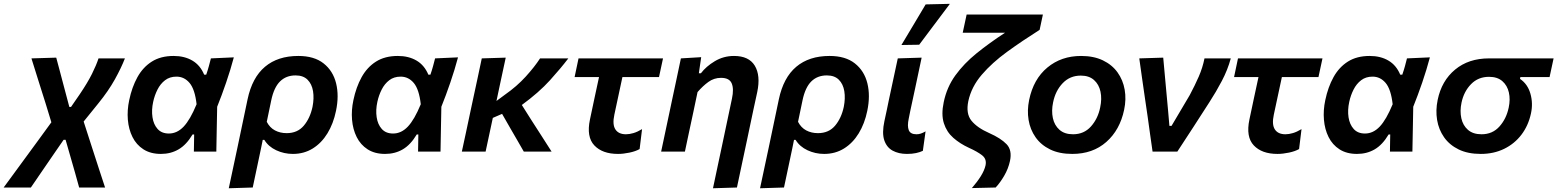

<svg xmlns="http://www.w3.org/2000/svg" viewBox="-98 -810 8322 1026"><path d="M-78.5 192Q-46.5 148 0.8 83.8Q48 19.5 104 -57L176.5 -156.5L145.5 -258Q126.5 -317.5 107.5 -378.2Q88.5 -439 70 -498L202.5 -502Q210.5 -472.5 220.8 -433.5Q231 -394.5 241 -357.2Q251 -320 257.5 -295L272.5 -238.5H281.5L329 -307.5Q370.5 -369 393.5 -415.2Q416.5 -461.5 428.5 -498H569.5Q550.5 -448.5 516 -386.2Q481.5 -324 427 -257L349 -160.5L394.5 -19.5Q418 53 433.2 99.8Q448.5 146.5 463.5 192H325Q314 152 302.8 112.2Q291.5 72.5 279.5 31L252.5 -63H242L197.5 1.5Q154 64.5 122.2 111.2Q90.5 158 67 192Z M762 12.5Q706.5 12.5 668.5 -12Q630.5 -36.5 610 -77.8Q589.5 -119 585.2 -170.2Q581 -221.5 592.5 -275Q607 -344.5 636.5 -397.8Q666 -451 713.5 -481Q761 -511 830 -511Q888 -511 930 -486.2Q972 -461.5 993 -411H1004Q1012.5 -435.5 1018.2 -456.8Q1024 -478 1029 -498L1151.5 -503.5Q1134 -437.5 1110.2 -368.2Q1086.5 -299 1062.5 -239.5Q1061.5 -179.5 1060.2 -119.5Q1059 -59.5 1058 0H938Q938.5 -23 938.8 -46.2Q939 -69.5 939.5 -91.5H931Q898 -36 856.2 -11.8Q814.5 12.5 762 12.5ZM804.5 -96.5Q848.5 -96.5 883.5 -133.5Q918.5 -170.5 952.5 -253Q943.5 -333 915 -366.8Q886.5 -400.5 845 -400.5Q809 -400.5 784 -381.2Q759 -362 743.5 -331.2Q728 -300.5 720.5 -265.5Q711 -222 716.8 -183.5Q722.5 -145 744.2 -120.8Q766 -96.5 804.5 -96.5Z M1124.5 196Q1136 142 1147.2 89.5Q1158.5 37 1171.5 -24.5L1225 -279.5Q1249.5 -395.5 1318 -453.2Q1386.5 -511 1496 -511Q1581 -511 1631.2 -471.2Q1681.5 -431.5 1698 -365Q1714.5 -298.5 1697.5 -217.5Q1683.5 -149.5 1651.8 -97.5Q1620 -45.5 1573.2 -16.5Q1526.5 12.5 1467 12.5Q1420 12.5 1378.2 -7Q1336.5 -26.5 1314.5 -62.5H1306L1297 -18Q1285 38.5 1274.5 88.2Q1264 138 1252.5 192ZM1434 -98.5Q1491.5 -98.5 1525.2 -138.2Q1559 -178 1572 -239Q1581 -284.5 1574.8 -322.8Q1568.5 -361 1545.5 -384Q1522.5 -407 1481.5 -407Q1431 -407 1398.5 -375Q1366 -343 1351.5 -274L1327.5 -159Q1343.5 -128 1371.2 -113.2Q1399 -98.5 1434 -98.5Z M1960 12.5Q1904.5 12.5 1866.5 -12Q1828.5 -36.5 1808 -77.8Q1787.5 -119 1783.2 -170.2Q1779 -221.5 1790.5 -275Q1805 -344.5 1834.5 -397.8Q1864 -451 1911.5 -481Q1959 -511 2028 -511Q2086 -511 2128 -486.2Q2170 -461.5 2191 -411H2202Q2210.5 -435.5 2216.2 -456.8Q2222 -478 2227 -498L2349.5 -503.5Q2332 -437.5 2308.2 -368.2Q2284.5 -299 2260.5 -239.5Q2259.5 -179.5 2258.2 -119.5Q2257 -59.5 2256 0H2136Q2136.5 -23 2136.8 -46.2Q2137 -69.5 2137.5 -91.5H2129Q2096 -36 2054.2 -11.8Q2012.5 12.5 1960 12.5ZM2002.5 -96.5Q2046.5 -96.5 2081.5 -133.5Q2116.5 -170.5 2150.5 -253Q2141.5 -333 2113 -366.8Q2084.5 -400.5 2043 -400.5Q2007 -400.5 1982 -381.2Q1957 -362 1941.5 -331.2Q1926 -300.5 1918.5 -265.5Q1909 -222 1914.8 -183.5Q1920.5 -145 1942.2 -120.8Q1964 -96.5 2002.5 -96.5Z M2370 0Q2381.5 -53.5 2392.5 -104.2Q2403.5 -155 2416.5 -217.5L2427 -266.5Q2442 -336.5 2453.5 -389.5Q2465 -442.5 2476.5 -498L2604.5 -502Q2590 -435.5 2577.5 -376.5Q2565 -317.5 2555 -270.5L2601 -304.5Q2664.5 -349 2711.5 -400.8Q2758.5 -452.5 2788 -498H2939Q2900 -446.5 2841 -381.2Q2782 -316 2690.5 -249L2743 -166Q2767.5 -128.5 2795 -85.2Q2822.5 -42 2849.5 0H2701Q2683 -31.5 2665.8 -61.2Q2648.5 -91 2630 -123L2585 -201.5L2535.5 -180Q2525.5 -133 2516.2 -89.8Q2507 -46.5 2497 0Z M3204.5 12.5Q3121 12.5 3078 -33Q3035 -78.5 3054.5 -171Q3066.5 -228.5 3078 -282Q3089.5 -335.5 3103 -398H2972.5L2993.5 -498H3445L3423.5 -398H3228Q3217 -347.5 3206.5 -297.8Q3196 -248 3185 -197.5Q3173.5 -144.5 3190.5 -118.5Q3207.5 -92.5 3247 -92.5Q3265.5 -92.5 3286.8 -98.8Q3308 -105 3333 -120L3320 -13.5Q3299 -1.5 3266 5.5Q3233 12.5 3204.5 12.5Z M3712 196Q3723 143.5 3735.8 83.5Q3748.5 23.5 3762.5 -42Q3775 -102 3788 -162.8Q3801 -223.5 3813.5 -283.5Q3824.5 -335 3812 -364.5Q3799.5 -394 3755 -394Q3717.5 -394 3687.5 -372.2Q3657.5 -350.5 3629.5 -318L3607 -211Q3594.5 -153.5 3584 -103.8Q3573.5 -54 3562 0H3435Q3446.5 -54 3457.2 -104.8Q3468 -155.5 3481 -217L3491.5 -267Q3502.5 -318.5 3515 -377Q3527.5 -435.5 3540.5 -498L3649 -504.5L3636.5 -418.5H3647.5Q3675 -455 3721.8 -483Q3768.5 -511 3824.5 -511Q3904 -511 3935.5 -458.8Q3967 -406.5 3948.5 -318Q3937.5 -268 3928.2 -224.5Q3919 -181 3911 -143L3894.5 -64.5Q3879.5 5.5 3866.5 67Q3853.5 128.5 3840 192Z M3963.5 196Q3975 142 3986.2 89.5Q3997.5 37 4010.5 -24.5L4064 -279.5Q4088.5 -395.5 4157 -453.2Q4225.5 -511 4335 -511Q4420 -511 4470.2 -471.2Q4520.5 -431.5 4537 -365Q4553.5 -298.5 4536.5 -217.5Q4522.5 -149.5 4490.8 -97.5Q4459 -45.5 4412.2 -16.5Q4365.5 12.5 4306 12.5Q4259 12.5 4217.2 -7Q4175.5 -26.5 4153.5 -62.5H4145L4136 -18Q4124 38.5 4113.5 88.2Q4103 138 4091.5 192ZM4273 -98.5Q4330.5 -98.5 4364.2 -138.2Q4398 -178 4411 -239Q4420 -284.5 4413.8 -322.8Q4407.5 -361 4384.5 -384Q4361.5 -407 4320.5 -407Q4270 -407 4237.5 -375Q4205 -343 4190.5 -274L4166.5 -159Q4182.5 -128 4210.2 -113.2Q4238 -98.5 4273 -98.5Z M4748.5 12.5Q4704 12.5 4672 -5Q4640 -22.5 4627.2 -61Q4614.5 -99.5 4628 -162.5Q4635.5 -197.5 4640.8 -222Q4646 -246.5 4651.5 -274Q4666 -341.5 4677 -393Q4688 -444.5 4699.5 -498L4827 -502Q4808.5 -414.5 4792.8 -340.5Q4777 -266.5 4766 -216L4758 -176Q4749.5 -136.5 4758.2 -114.5Q4767 -92.5 4799.5 -92.5Q4811 -92.5 4822 -96Q4833 -99.5 4848 -108L4833.5 -4Q4818 3.5 4797 8Q4776 12.5 4748.5 12.5ZM4719 -569.5Q4752 -624.5 4784.2 -678.5Q4816.5 -732.5 4848.5 -786.5L4978 -789.5Q4936 -733.5 4895 -679Q4854 -624.5 4814 -571Z M5095.5 195Q5124.5 161.5 5143.5 131Q5162.5 100.5 5168.5 73.5Q5175.5 39.5 5150 19.8Q5124.5 0 5080 -20Q5032 -42 4996.2 -73.5Q4960.5 -105 4945.8 -151.5Q4931 -198 4945 -264Q4961.5 -344 5007.2 -407.2Q5053 -470.5 5121 -525.5Q5189 -580.5 5272.5 -635H5046.5L5067.5 -732.5H5475L5457.5 -650.5Q5365 -592 5284.2 -533.5Q5203.5 -475 5148.2 -410.5Q5093 -346 5076.5 -270Q5062.5 -203 5093.2 -165Q5124 -127 5189 -98.5Q5250 -71.5 5280.8 -39.5Q5311.5 -7.5 5299 50.5Q5290 92 5268.2 129.2Q5246.5 166.5 5222.5 192Z M5632 12.5Q5562.5 12.5 5513.5 -11.5Q5464.5 -35.5 5435.8 -76.5Q5407 -117.5 5398.5 -169Q5390 -220.5 5401.5 -276Q5424.5 -387.5 5499 -449.2Q5573.5 -511 5679 -511Q5746.5 -511 5795.5 -487.5Q5844.5 -464 5873.8 -423.2Q5903 -382.5 5912 -330.8Q5921 -279 5909 -223Q5886.5 -115.5 5814 -51.5Q5741.5 12.5 5632 12.5ZM5636 -92.5Q5694.5 -92.5 5731.8 -134.2Q5769 -176 5781 -235.5Q5791 -281.5 5782.8 -320.2Q5774.5 -359 5748 -382.5Q5721.5 -406 5677.5 -406Q5619.5 -406 5580.8 -365.5Q5542 -325 5529.5 -263Q5520 -218 5528.2 -179.2Q5536.5 -140.5 5563.5 -116.5Q5590.5 -92.5 5636 -92.5Z M6061 0Q6054.5 -46 6047.5 -94.8Q6040.5 -143.5 6034.5 -188.5L6021.5 -277Q6013.5 -332 6005.5 -387.8Q5997.5 -443.5 5990 -498L6118 -502Q6123.5 -441.5 6130.5 -365Q6137.5 -288.5 6144 -218.5L6151 -137.5H6162.5L6259.5 -301.5Q6287.5 -354 6308 -401Q6328.5 -448 6338.5 -498H6479Q6462.5 -437 6431.5 -378Q6400.5 -319 6364.5 -263.5Q6321.5 -196.5 6278.5 -130.2Q6235.5 -64 6193.5 0Z M6728.5 12.5Q6645 12.5 6602 -33Q6559 -78.5 6578.5 -171Q6590.5 -228.5 6602 -282Q6613.5 -335.5 6627 -398H6496.5L6517.5 -498H6969L6947.5 -398H6752Q6741 -347.5 6730.5 -297.8Q6720 -248 6709 -197.5Q6697.5 -144.5 6714.5 -118.5Q6731.5 -92.5 6771 -92.5Q6789.5 -92.5 6810.8 -98.8Q6832 -105 6857 -120L6844 -13.5Q6823 -1.5 6790 5.5Q6757 12.5 6728.5 12.5Z M7153.5 12.5Q7098 12.5 7060 -12Q7022 -36.5 7001.5 -77.8Q6981 -119 6976.8 -170.2Q6972.5 -221.5 6984 -275Q6998.5 -344.5 7028 -397.8Q7057.5 -451 7105 -481Q7152.5 -511 7221.5 -511Q7279.5 -511 7321.5 -486.2Q7363.5 -461.5 7384.5 -411H7395.5Q7404 -435.5 7409.8 -456.8Q7415.5 -478 7420.5 -498L7543 -503.5Q7525.5 -437.5 7501.8 -368.2Q7478 -299 7454 -239.5Q7453 -179.5 7451.8 -119.5Q7450.5 -59.5 7449.5 0H7329.5Q7330 -23 7330.2 -46.2Q7330.5 -69.5 7331 -91.5H7322.5Q7289.5 -36 7247.8 -11.8Q7206 12.5 7153.5 12.5ZM7196 -96.5Q7240 -96.5 7275 -133.5Q7310 -170.5 7344 -253Q7335 -333 7306.5 -366.8Q7278 -400.5 7236.5 -400.5Q7200.5 -400.5 7175.5 -381.2Q7150.5 -362 7135 -331.2Q7119.5 -300.5 7112 -265.5Q7102.5 -222 7108.2 -183.5Q7114 -145 7135.8 -120.8Q7157.5 -96.5 7196 -96.5Z M7815 12.5Q7745.5 12.5 7696.5 -11.5Q7647.5 -35.5 7618.8 -76.5Q7590 -117.5 7581.5 -169Q7573 -220.5 7584.5 -276Q7605.5 -378.5 7677.8 -438.2Q7750 -498 7859 -498H8204L8182.5 -398H8026.5L8024.5 -388.5Q8065.5 -361 8080.2 -309.2Q8095 -257.5 8083 -203.5Q8069 -138.5 8032 -90Q7995 -41.5 7939.5 -14.5Q7884 12.5 7815 12.5ZM7819 -92.5Q7877.5 -92.5 7914.5 -133.8Q7951.5 -175 7964 -234.5Q7973.5 -278.5 7965 -316Q7956.5 -353.5 7930 -376.5Q7903.5 -399.5 7859 -399.5Q7801 -399.5 7762.8 -360.2Q7724.5 -321 7712 -261.5Q7702.5 -216.5 7711 -178Q7719.5 -139.5 7746.5 -116Q7773.5 -92.5 7819 -92.5Z"/></svg>

Font: Commissioner SemiBold
Style: Italic
Weight: 600
Italic angle: -12°
Designer: Kostas Bartsokas
Foundry: Kostas Bartsokas
Version: Version 1.000; ttfautohint (v1.8.3)